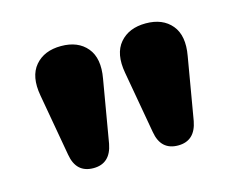

<svg xmlns="http://www.w3.org/2000/svg" viewBox="-57 -790 585 471"><g transform="rotate(-15 236.0 -555.0)"><path d="M129 -400Q85 -400 77 -448L49 -606Q40 -656 63 -683Q86 -710 129 -710Q172 -710 194.5 -683Q217 -656 208 -606L181 -448Q172 -400 129 -400ZM344 -400Q300 -400 292 -448L264 -606Q255 -656 278 -683Q301 -710 344 -710Q387 -710 409.5 -683Q432 -656 423 -606L396 -448Q387 -400 344 -400Z"/></g></svg>

Font: Nunito VF Beta Light
Style: Regular
Weight: 300
Designer: Vernon Adams
Foundry: newtypography
Version: Version 3.001